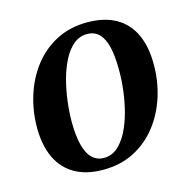

<svg xmlns="http://www.w3.org/2000/svg" viewBox="-87 -633 729 732"><g transform="rotate(-15 277.0 -266.5)"><path d="M318.5 -546.5Q386 -546.5 431.5 -520.8Q477 -495 500 -446Q523 -397 523 -328Q523.5 -261 504 -199.8Q484.5 -138.5 447.2 -90.8Q410 -43 356.2 -15.2Q302.5 12.5 234 12.5Q167.5 12.5 122.2 -13.5Q77 -39.5 54 -88.2Q31 -137 30.5 -205Q30.5 -273 50 -334.5Q69.5 -396 106.8 -443.8Q144 -491.5 197.5 -519Q251 -546.5 318.5 -546.5ZM306.5 -503.5Q276.5 -503.5 253.2 -484Q230 -464.5 213 -431.5Q196 -398.5 185.2 -358Q174.5 -317.5 169.2 -274.5Q164 -231.5 164 -192.5Q164.5 -138 174 -102Q183.5 -66 202.2 -48.2Q221 -30.5 248 -30.5Q278 -30.5 301 -50Q324 -69.5 341 -102.5Q358 -135.5 368.8 -176Q379.5 -216.5 384.8 -259.2Q390 -302 389.5 -341Q389.5 -394.5 381 -430.5Q372.5 -466.5 354.2 -485Q336 -503.5 306.5 -503.5Z"/></g></svg>

Font: Merriweather 72pt SemiBold
Style: Italic
Weight: 600
Italic angle: -7.8°
Version: Version 2.101